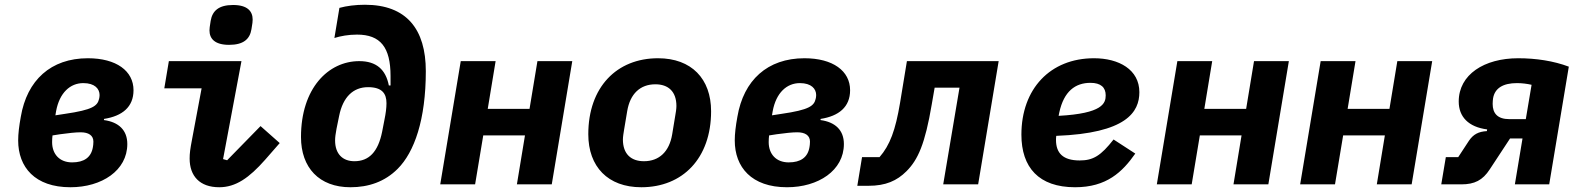

<svg xmlns="http://www.w3.org/2000/svg" viewBox="-20 -772 6642 804"><path d="M274.9 12.1C405.9 12.1 513.1 -57.9 513.1 -169C513.1 -226.9 476.9 -261 415.1 -269.2L415.8 -274.1C491.8 -285.9 539.1 -323.9 539.1 -394.2C539.1 -475.1 467 -528.1 348 -528.1C192.8 -528.1 93 -436.1 67.1 -283C60 -244 56.1 -212 56.1 -183.9C56.1 -72.1 126.1 12.1 274.9 12.1ZM198.2 -176.8C198.2 -187.1 198.9 -197.1 199.9 -204.9L231.9 -209.9C268.1 -214.8 296.2 -218 317.8 -218C350.9 -218 371.1 -204.9 371.1 -179C371.1 -169 370 -161.9 369 -155.9C361.9 -112.9 332 -92 282 -92C229 -92 198.2 -127.1 198.2 -176.8ZM212 -289.1 214.8 -306.1C229 -383.9 274.1 -424 328.8 -424C377.1 -424 397 -399.9 397 -373.9C397 -367.9 396 -361.9 394.9 -358C388.1 -328.8 369 -312.1 251.1 -295.1Z M939.3 -584.2C999.3 -584.2 1026.3 -608 1033 -649.9C1037.3 -674 1038 -682.9 1038 -690C1038 -725.1 1016 -751.1 956 -751.1C896.3 -751.1 869.3 -726.9 862.2 -685C858.3 -660.9 857.2 -652 857.2 -644.9C857.2 -610.1 879.3 -584.2 939.3 -584.2ZM668 -402H824.2L784.1 -187.9C776.3 -147 774.1 -130 774.1 -108C774.1 -35.2 816.1 12.1 898.1 12.1C967 12.1 1023.1 -27 1090.2 -103L1151.3 -172.9L1071 -244L931.1 -100.9L914.1 -105.8L991.1 -516H687.1Z M1447.4 12.1C1523.4 12.1 1591.3 -11 1645.2 -65C1715.2 -134.9 1763.1 -271 1763.1 -474.1C1763.1 -649.9 1682.2 -752.1 1508.2 -752.1C1468.4 -752.1 1431.1 -747.2 1401.3 -739L1380.3 -612.9C1406.2 -621.1 1439.3 -627.1 1475.1 -627.1C1573.2 -627.1 1615.4 -573.9 1615.4 -453.8V-414.1H1608.3C1595.2 -480.8 1556.1 -516 1484.4 -516C1354.4 -516 1240.4 -402 1240.4 -198.2C1240.4 -70 1316.4 12.1 1447.4 12.1ZM1383.2 -183.9C1383.2 -198.2 1385.3 -210.9 1389.2 -233L1400.2 -286.9C1416.2 -366.1 1459.2 -407 1521.3 -407C1580.3 -407 1598.4 -380 1598.4 -339.8C1598.4 -320 1595.2 -296.2 1590.2 -272L1580.3 -220.9C1563.2 -134.9 1524.1 -96.9 1464.1 -96.9C1415.1 -96.9 1383.2 -127.1 1383.2 -183.9Z M1823.5 0H1969.5L2003.6 -204.9H2178.3L2144.5 0H2290.5L2376.4 -516H2230.5L2197.4 -316.1H2022.4L2055.4 -516H1909.4Z M2665.5 12.1C2838.4 12.1 2957.7 -109 2957.7 -306.1C2957.7 -442.1 2875.7 -528.1 2735.4 -528.1C2562.5 -528.1 2443.5 -407 2443.5 -209.9C2443.5 -73.9 2525.6 12.1 2665.5 12.1ZM2588.4 -187.9C2588.4 -199.9 2591.6 -217 2593.4 -229L2606.5 -307.2C2618.6 -378.9 2660.5 -419 2724.4 -419C2778.4 -419 2812.5 -388.8 2812.5 -328.1C2812.5 -316.1 2809.7 -299 2807.5 -286.9L2794.7 -209.2C2782.7 -137.1 2740.4 -96.9 2676.5 -96.9C2622.5 -96.9 2588.4 -127.1 2588.4 -187.9Z M3275.6 12.1C3406.6 12.1 3513.8 -57.9 3513.8 -169C3513.8 -226.9 3477.6 -261 3415.8 -269.2L3416.5 -274.1C3492.5 -285.9 3539.8 -323.9 3539.8 -394.2C3539.8 -475.1 3467.7 -528.1 3348.7 -528.1C3193.5 -528.1 3093.7 -436.1 3067.8 -283C3060.7 -244 3056.8 -212 3056.8 -183.9C3056.8 -72.1 3126.8 12.1 3275.6 12.1ZM3198.9 -176.8C3198.9 -187.1 3199.6 -197.1 3200.6 -204.9L3232.6 -209.9C3268.8 -214.8 3296.9 -218 3318.5 -218C3351.6 -218 3371.8 -204.9 3371.8 -179C3371.8 -169 3370.7 -161.9 3369.7 -155.9C3362.6 -112.9 3332.7 -92 3282.7 -92C3229.8 -92 3198.9 -127.1 3198.9 -176.8ZM3212.7 -289.1 3215.6 -306.1C3229.8 -383.9 3274.9 -424 3329.5 -424C3377.8 -424 3397.7 -399.9 3397.7 -373.9C3397.7 -367.9 3396.7 -361.9 3395.6 -358C3388.8 -328.8 3369.7 -312.1 3251.8 -295.1Z M3570 6H3616.8C3688.9 6 3735.8 -14.9 3775.9 -55C3823.9 -103 3853.7 -169 3881.7 -334.9L3893.8 -404.8H3997.9L3929.7 0H4076L4161.9 -516H3777.7L3748.9 -340.9C3729.8 -226.9 3706.7 -164.1 3663 -114H3589.8Z M4481.9 12.1C4614 12.1 4680 -51.8 4734 -128.9L4643.1 -187.9C4589.8 -120 4557.9 -100.1 4501.1 -100.1C4431.1 -100.1 4402 -131 4402 -186.1C4402 -191.1 4402 -195 4403.1 -203.1C4697.1 -214.1 4751.1 -302.9 4751.1 -386C4751.1 -480.8 4665.1 -528.1 4561.1 -528.1C4377.8 -528.1 4257.1 -399.9 4257.1 -208.1C4257.1 -71 4329.9 12.1 4481.9 12.1ZM4413 -286.9 4415.8 -301.1C4435 -389.9 4483 -425.1 4546.2 -425.1C4589.8 -425.1 4610.1 -405.9 4610.1 -372.9C4610.1 -339.8 4598 -296.9 4413 -286.9Z M4824.2 0H4970.2L5004.3 -204.9H5179L5145.2 0H5291.2L5377.1 -516H5231.2L5198.2 -316.1H5023.1L5056.1 -516H4910.2Z M5424.4 0H5570.3L5604.4 -204.9H5779.1L5745.4 0H5891.3L5977.3 -516H5831.3L5798.3 -316.1H5623.2L5656.2 -516H5510.3Z M6015.3 0H6099.4C6154.5 0 6188.6 -17 6218.4 -62.9L6303.3 -192.1H6355.5L6323.5 0H6467.3L6549.4 -492.9C6485.4 -517 6411.6 -528.1 6337.4 -528.1C6195.3 -528.1 6088.4 -459.9 6088.4 -346.9C6088.4 -283 6129.3 -240.1 6207.4 -230.1L6206.3 -223C6170.5 -220.9 6149.5 -209.2 6131.4 -182.9L6086.3 -114H6034.4ZM6230.5 -337C6230.5 -346.9 6231.5 -354 6232.2 -360.1C6239.3 -403.1 6274.5 -424 6332.4 -424C6352.3 -424 6375.4 -421.2 6393.5 -416.9L6369.3 -273.1H6300.4C6250.4 -273.1 6230.5 -297.9 6230.5 -337Z"/></svg>

Font: Margiela Mono Italic Bold It
Style: Regular
Weight: 700
Designer: Mike Abbink, Paul van der Laan, Pieter van Rosmalen
Foundry: Bold Monday
Version: Version 2.003 2021